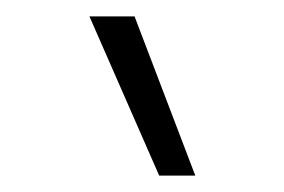

<svg xmlns="http://www.w3.org/2000/svg" viewBox="-20 -810 346 234"><path d="M174 -596 89 -790H144L218 -596Z"/></svg>

Font: Georama ExtraCondensed Light
Style: Regular
Weight: 300
Width: 2
Designer: Jean-Baptiste Levee
Foundry: Production Type
Version: Version 1.000